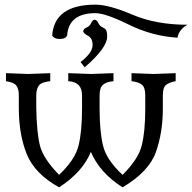

<svg xmlns="http://www.w3.org/2000/svg" viewBox="-20 -784 817 817"><path d="M501.5 13.2Q404.3 -48.8 366.7 -137.7Q331.1 -51.3 231.4 13.2Q127.9 -44.4 94 -127.9Q60.1 -211.4 60.1 -324.2V-378.4Q60.1 -406.7 49.3 -420.2Q38.6 -433.6 5.4 -438.5V-472.7L99.6 -469.2L193.8 -472.7V-438.5Q157.2 -435.1 145.8 -420.4Q134.3 -405.8 134.3 -378.4V-324.2Q136.2 -219.2 150.1 -164.1Q164.1 -108.9 231.4 -40Q299.3 -104 314.2 -164.3Q329.1 -224.6 329.1 -322.8V-378.4Q329.1 -435.5 270.5 -438.5V-472.7L366.7 -469.2L462.9 -472.7V-438.5Q433.1 -436 418.5 -423.6Q403.8 -411.1 403.8 -378.4V-323.2Q403.8 -224.6 418.5 -164.1Q433.1 -103.5 501.5 -40Q567.4 -105 582.8 -163.8Q598.1 -222.7 598.1 -321.8V-378.4Q598.1 -411.6 584.2 -423.3Q570.3 -435.1 539.6 -438.5V-472.7L633.8 -469.2L727.5 -472.7V-438.5Q700.2 -433.6 686.5 -422.6Q672.9 -411.6 672.9 -378.4V-320.8Q672.9 -221.2 643.6 -137.5Q614.3 -53.7 501.5 13.2ZM340.3 -497.6 322.8 -520Q374 -559.6 374 -591.8Q374 -621.6 354.5 -631.8Q335 -642.1 334 -651.4Q335 -661.1 348.6 -667Q362.3 -672.9 367.9 -686Q373.5 -699.2 382.8 -700.2Q392.6 -699.2 398.4 -686Q404.3 -672.9 417.5 -667Q430.7 -661.1 433.3 -652.1Q436 -643.1 436 -628.4Q436 -580.1 340.3 -497.6ZM233.4 -618.2Q210.4 -618.2 202.1 -633.3Q211.9 -764.2 386.2 -764.2Q443.4 -764.2 543.9 -721.4Q644.5 -678.7 777.3 -678.7Q740.7 -657.7 735.4 -623.5Q627 -630.4 528.1 -679.2Q429.2 -728 386.2 -728Q272.9 -728 265.6 -633.3Q259.8 -618.2 233.4 -618.2Z"/></svg>

Font: Kelvinch
Style: Regular
Weight: 400
Designer: Paul James MIller
Foundry: High-Logic / Made with FontCreator
Version: Version 3.30 September 23, 2016